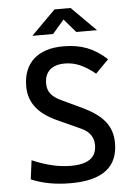

<svg xmlns="http://www.w3.org/2000/svg" viewBox="-60 -943 706 999"><g transform="rotate(-5 293.0 -444.0)"><path d="M269 9.8C435.1 9.8 516.1 -53.2 516.1 -178.7C516.1 -273.4 461.4 -328.6 358.9 -377L257.3 -424.8C210.4 -446.8 186 -472.7 186 -517.6C186 -580.6 224.6 -613.3 291.5 -613.3C345.2 -613.3 392.1 -593.3 449.7 -546.4L518.1 -615.7C451.7 -677.2 384.3 -703.1 291 -703.1C157.7 -703.1 81.5 -633.8 81.5 -512.7C81.5 -422.9 133.3 -365.2 228 -322.3L348.1 -267.6C389.2 -249 411.6 -219.7 411.6 -176.8C411.6 -111.8 367.7 -80.1 276.9 -80.1C213.4 -80.1 147 -96.2 75.7 -127L63 -28.3C121.6 -2.9 189.9 9.8 269 9.8ZM136.2 -771.5H244.6L305.2 -841.8L365.7 -771.5H474.1L347.2 -898.4H263.2Z"/></g></svg>

Font: Cascadia Mono NF
Style: Regular
Weight: 400
Monospace: yes
Designer: Aaron Bell
Foundry: Saja Typeworks
Version: Version 2404.023